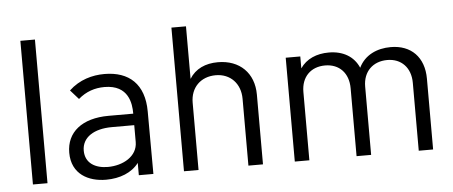

<svg xmlns="http://www.w3.org/2000/svg" viewBox="-49 -812 2197 932"><g transform="rotate(-5 1050.0 -346.0)"><path d="M77 0H148V-700H77Z M664 0 663 -304C663 -438 589 -504 469 -504C410 -504 347 -487 296 -439L336 -394C374 -427 417 -441 464 -441C582 -441 592 -348 592 -303V-300H472C342 -300 266 -238 266 -138C266 -33 348 8 433 8C501 8 559 -15 593 -60V0ZM592 -162C592 -92 521 -53 447 -53C386 -53 337 -81 337 -142C337 -207 396 -244 483 -244H592Z M1023 -513C962 -513 913 -491 884 -444V-700H813V0H884V-328C884 -401 933 -451 1007 -451C1078 -451 1127 -400 1127 -326V0H1198V-340C1198 -445 1129 -513 1023 -513Z M1865 -513C1798 -513 1738 -486 1709 -426C1685 -482 1633 -513 1563 -513C1504 -513 1454 -492 1424 -448V-506H1353V0H1424V-333C1424 -406 1470 -452 1540 -452C1609 -452 1654 -405 1654 -331V0H1725V-333C1725 -406 1773 -452 1843 -452C1911 -452 1957 -405 1957 -331V0H2027V-345C2027 -450 1964 -513 1865 -513Z"/></g></svg>

Font: Arthouse Owned
Style: Regular
Weight: 400
Designer: Jeremy Tribby
Foundry: Tribby Type
Version: Version 1.000;PS 001.000;hotconv 1.0.88;makeotf.lib2.5.64775